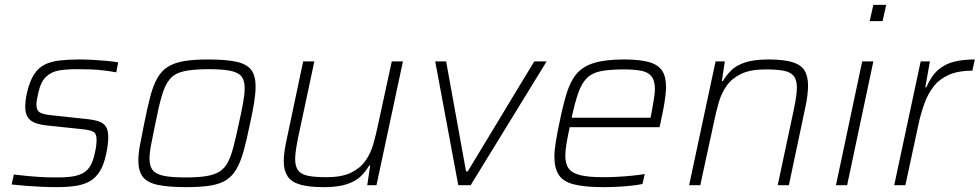

<svg xmlns="http://www.w3.org/2000/svg" viewBox="-20 -763 4036 791"><path d="M213 8Q184 8 151 6.5Q118 5 86 2.5Q54 0 28 -3L37 -44Q69 -40 92.5 -38Q116 -36 135.5 -34.5Q155 -33 174.5 -32.5Q194 -32 219 -32Q276 -32 305.5 -42.5Q335 -53 349.5 -75.5Q364 -98 371 -134Q375 -151 376.5 -164Q378 -177 378 -186Q378 -214 363 -221Q348 -228 317 -231L174 -246Q125 -251 104.5 -268.5Q84 -286 84 -323Q84 -334 85.5 -348.5Q87 -363 91 -380Q102 -428 120 -456Q138 -484 164.5 -497Q191 -510 226.5 -514Q262 -518 307 -518Q332 -518 360.5 -516.5Q389 -515 417 -512.5Q445 -510 467 -506L459 -465Q431 -470 405.5 -473Q380 -476 354 -477Q328 -478 297 -478Q256 -478 224.5 -473Q193 -468 170.5 -447.5Q148 -427 138 -381Q135 -366 132.5 -354.5Q130 -343 130 -333Q130 -307 145.5 -299Q161 -291 194 -288L333 -273Q366 -270 386.5 -263Q407 -256 416.5 -241Q426 -226 426 -198Q426 -185 424 -167.5Q422 -150 417 -127Q408 -85 392 -58.5Q376 -32 352 -17.5Q328 -3 293.5 2.5Q259 8 213 8Z M748 8Q673 8 629.5 -1.5Q586 -11 568 -35Q550 -59 550 -102Q550 -130 557 -167.5Q564 -205 574 -254Q587 -319 599 -365Q611 -411 628 -441Q645 -471 671 -487.5Q697 -504 737 -511Q777 -518 837 -518Q912 -518 954.5 -508.5Q997 -499 1015 -475Q1033 -451 1033 -407Q1033 -379 1027 -341Q1021 -303 1010 -254Q997 -189 984.5 -143.5Q972 -98 955 -68Q938 -38 912.5 -21.5Q887 -5 847 1.5Q807 8 748 8ZM745 -32Q796 -32 830 -37.5Q864 -43 885 -56.5Q906 -70 919 -95Q932 -120 942 -159Q952 -198 964 -254Q975 -303 981.5 -339Q988 -375 988 -400Q988 -432 974.5 -448.5Q961 -465 928.5 -471.5Q896 -478 840 -478Q776 -478 738 -469.5Q700 -461 680 -437.5Q660 -414 647 -369.5Q634 -325 620 -254Q610 -205 603 -169.5Q596 -134 596 -109Q596 -78 609.5 -61.5Q623 -45 655.5 -38.5Q688 -32 745 -32Z M1314 8Q1251 8 1215 -3Q1179 -14 1164 -38Q1149 -62 1149 -99Q1149 -119 1152.5 -142.5Q1156 -166 1162 -193L1229 -510H1275L1209 -200Q1203 -171 1199.5 -148Q1196 -125 1196 -108Q1196 -76 1209 -60Q1222 -44 1250 -38.5Q1278 -33 1325 -33Q1388 -33 1426 -51.5Q1464 -70 1485.5 -100.5Q1507 -131 1518 -169.5Q1529 -208 1537 -247L1594 -510H1640L1531 0H1493L1505 -81H1501Q1487 -57 1466 -36.5Q1445 -16 1408.5 -4Q1372 8 1314 8Z M1868 0 1773 -510H1818L1900 -57H1907L2181 -510H2232L1919 0Z M2465 8Q2391 8 2346 -3Q2301 -14 2282.5 -42Q2264 -70 2264 -117Q2264 -143 2269.5 -177Q2275 -211 2284 -254Q2299 -328 2314.5 -378.5Q2330 -429 2356 -459.5Q2382 -490 2428.5 -504Q2475 -518 2551 -518Q2617 -518 2654.5 -507Q2692 -496 2708 -471.5Q2724 -447 2724 -404Q2724 -394 2721.5 -370Q2719 -346 2713.5 -316.5Q2708 -287 2701 -256L2697 -239H2327Q2319 -202 2314 -172.5Q2309 -143 2309 -122Q2309 -87 2323.5 -68Q2338 -49 2372 -41Q2406 -33 2464 -33Q2490 -33 2521 -34.5Q2552 -36 2582 -39Q2612 -42 2636 -46L2627 -5Q2608 -1 2581 2Q2554 5 2523.5 6.5Q2493 8 2465 8ZM2335 -278H2660L2664 -297Q2669 -328 2673.5 -352.5Q2678 -377 2678 -395Q2678 -431 2664 -448.5Q2650 -466 2622 -471.5Q2594 -477 2549 -477Q2492 -477 2456 -470Q2420 -463 2398.5 -442Q2377 -421 2363 -382Q2349 -343 2335 -278Z M2819 0 2928 -510H2966L2954 -429H2958Q2973 -454 2993.5 -474Q3014 -494 3050.5 -506Q3087 -518 3145 -518Q3209 -518 3244.5 -507Q3280 -496 3294.5 -472.5Q3309 -449 3309 -411Q3309 -392 3306 -368Q3303 -344 3297 -317L3230 0H3184L3250 -310Q3256 -339 3259.5 -362Q3263 -385 3263 -402Q3263 -434 3250 -450Q3237 -466 3209 -471.5Q3181 -477 3134 -477Q3071 -477 3033 -458.5Q2995 -440 2973.5 -409.5Q2952 -379 2941 -340.5Q2930 -302 2922 -263L2865 0Z M3563 -676 3578 -743H3631L3616 -676ZM3424 0 3532 -510H3578L3470 0Z M3664 0 3773 -510H3811L3792 -403H3796Q3817 -451 3845.5 -475.5Q3874 -500 3911.5 -509Q3949 -518 3996 -518L3986 -472Q3929 -472 3890 -455Q3851 -438 3827 -407.5Q3803 -377 3788.5 -337Q3774 -297 3764 -251L3710 0Z"/></svg>

Font: Saira Thin ExtraLight
Style: Italic
Weight: 250
Italic angle: -12°
Version: Version 1.101